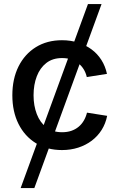

<svg xmlns="http://www.w3.org/2000/svg" viewBox="-20 -748 602 972"><path d="M84.5 204.1 425.3 -727.5H494.1L153.8 204.1ZM293.9 11.7Q218.3 11.7 161.6 -23.2Q105 -58.1 73.7 -120.6Q42.5 -183.1 42.5 -265.6Q42.5 -348.6 73.7 -411.4Q105 -474.1 161.6 -509.3Q218.3 -544.4 293.9 -544.4Q337.9 -544.4 375.7 -532.2Q413.6 -520 443.4 -498Q473.1 -476.1 493.2 -444.6Q513.2 -413.1 521.5 -374L419.4 -357.9Q414.6 -379.4 403.8 -397Q393.1 -414.6 377.2 -427.2Q361.3 -439.9 340.6 -447Q319.8 -454.1 294.4 -454.1Q246.6 -454.1 214.6 -429.2Q182.6 -404.3 166.3 -361.8Q149.9 -319.3 149.9 -265.6Q149.9 -212.9 166.3 -170.4Q182.6 -127.9 214.6 -103.3Q246.6 -78.6 294.4 -78.6Q320.3 -78.6 341.1 -85.7Q361.8 -92.8 377.7 -106Q393.6 -119.1 404.3 -137.5Q415 -155.8 420.4 -177.7L522.5 -161.6Q514.6 -122.1 494.6 -90.3Q474.6 -58.6 444.6 -35.9Q414.6 -13.2 376.2 -0.7Q337.9 11.7 293.9 11.7Z"/></svg>

Font: Inter 20pt Medium
Style: Regular
Weight: 500
Version: Version 4.001;git-66647c0bb